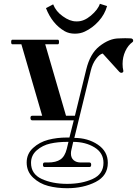

<svg xmlns="http://www.w3.org/2000/svg" viewBox="-20 -980 742 1015"><path d="M550 -119Q550 -51 485.5 -18Q421 15 335 15Q281 15 235 3Q189 -9 155 -41Q121 -73 121 -121Q121 -167 155 -198Q189 -229 235 -241Q281 -253 334 -253H347L370 -344H150Q141 -344 141 -357Q141 -368 150 -368H203L93 -746H45Q39 -746 39 -758Q39 -770 45 -770H286Q292 -770 292 -758Q292 -746 286 -746H219L329 -368H376L436 -613Q456 -696 505 -735Q558 -777 609 -777Q612 -777 623.5 -777.5Q635 -778 642 -778Q649 -778 660 -777.5Q671 -777 673 -777Q684 -775 684 -765Q684 -760 681 -758Q657 -741 642.5 -709.5Q628 -678 628 -642Q628 -622 632 -606Q633 -602 630 -598.5Q627 -595 621.5 -595Q616 -595 611 -600L523 -697Q507 -694 488 -669Q469 -644 460 -607L373 -251Q444 -251 497 -215.5Q550 -180 550 -119ZM527 -119Q527 -172 479.5 -201Q432 -230 367 -230L357 -186Q355 -179 355 -168Q355 -146 369 -133.5Q383 -121 407 -121H453Q462 -121 462 -109Q462 -97 453 -97H216Q207 -97 207 -109Q207 -121 216 -121H234Q276 -121 299.5 -137Q323 -153 333 -193L342 -230H334Q286 -230 245.5 -221Q205 -212 174.5 -185.5Q144 -159 144 -119Q144 -60 200.5 -34Q257 -8 335 -8Q413 -8 470 -34Q527 -60 527 -119ZM261 -957Q276 -919 312 -894Q349 -867 382 -867H389Q424 -867 460 -897Q498 -929 508 -960L546 -948Q534 -904 501.5 -868Q469 -832 428 -813Q405 -802 376 -802Q345 -802 322 -815Q256 -853 223 -937Z"/></svg>

Font: Ponomar Unicode TT
Style: Regular
Weight: 400
Designer: Vladislav V. Dorosh, Yuri A.W. Shardt, Nikita Simmons, Aleksandr Andreev
Foundry: Ponomar Project
Version: 1.1